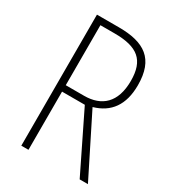

<svg xmlns="http://www.w3.org/2000/svg" viewBox="-175 -810 816 906"><g transform="rotate(30 233.5 -357.0)"><path d="M203 -714H84V0H123V-317H247L402 0H447L284 -326C371 -351 418 -414 418 -522C418 -665 343 -714 203 -714ZM200 -679C326 -679 379 -636 379 -523C379 -405 318 -352 223 -352H123V-679Z"/></g></svg>

Font: Noto Sans Gujarati Condensed ExtraLight
Style: Regular
Weight: 200
Width: 3
Designer: Jelle Bosma - Monotype Design Team, Universal Thirst
Foundry: Monotype Imaging Inc.
Version: Version 2.106